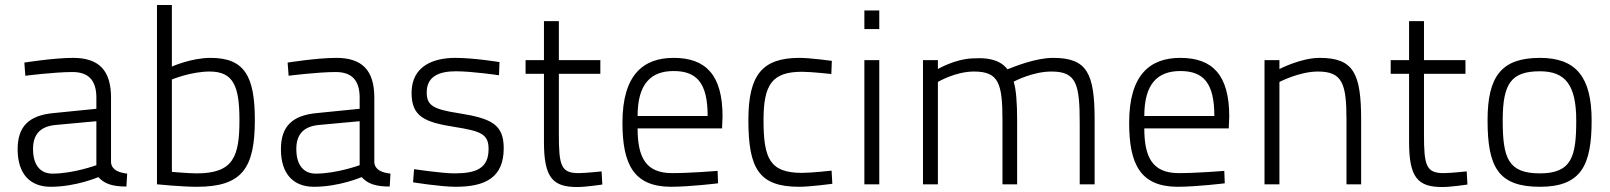

<svg xmlns="http://www.w3.org/2000/svg" viewBox="-20 -742 6482 773"><path d="M427 -349C427 -459 378 -509 274 -509C196 -509 78 -490 78 -490L82 -437C82 -437 199 -452 272 -452C334 -452 368 -421 368 -349V-304L198 -287C96 -278 51 -233 51 -141C51 -43 100 10 184 10C286 10 376 -29 376 -29C401 -1 435 9 489 9L492 -43C459 -47 430 -57 427 -88ZM368 -254V-77C368 -77 276 -43 191 -43C142 -43 113 -78 113 -142C113 -197 138 -233 205 -239Z M828 -509C750 -509 672 -474 672 -474V-722H612V0C612 0 710 10 773 10C956 10 1006 -66 1006 -259C1006 -436 964 -509 828 -509ZM772 -44C742 -44 672 -50 672 -50V-422C672 -422 749 -454 824 -454C920 -454 944 -395 944 -258C944 -112 920 -44 772 -44Z M1487 -349C1487 -459 1438 -509 1334 -509C1256 -509 1138 -490 1138 -490L1142 -437C1142 -437 1259 -452 1332 -452C1394 -452 1428 -421 1428 -349V-304L1258 -287C1156 -278 1111 -233 1111 -141C1111 -43 1160 10 1244 10C1346 10 1436 -29 1436 -29C1461 -1 1495 9 1549 9L1552 -43C1519 -47 1490 -57 1487 -88ZM1428 -254V-77C1428 -77 1336 -43 1251 -43C1202 -43 1173 -78 1173 -142C1173 -197 1198 -233 1265 -239Z M1991 -492C1991 -492 1889 -509 1813 -509C1726 -509 1637 -477 1637 -368C1637 -272 1690 -250 1810 -231C1917 -214 1947 -202 1947 -142C1947 -64 1897 -44 1810 -44C1759 -44 1647 -61 1647 -61L1643 -8C1643 -8 1754 10 1815 10C1935 10 2008 -28 2008 -145C2008 -241 1959 -265 1828 -286C1723 -302 1698 -318 1698 -370C1698 -438 1753 -455 1816 -455C1881 -455 1989 -439 1989 -439Z M2397 -445V-500H2230V-657H2170V-500H2096V-445H2170V-170C2170 -26 2206 11 2304 11C2339 11 2405 1 2405 1L2402 -52C2402 -52 2337 -45 2309 -45C2238 -45 2230 -77 2230 -202V-445Z M2686 -45C2581 -45 2547 -107 2547 -225H2887L2889 -273C2889 -441 2821 -509 2692 -509C2570 -509 2486 -441 2486 -248C2486 -81 2531 9 2680 10C2758 10 2871 -4 2871 -4L2869 -54C2869 -54 2759 -45 2686 -45ZM2547 -275C2547 -405 2601 -456 2692 -456C2786 -456 2829 -407 2829 -275Z M3199 -509C3050 -509 2993 -442 2993 -259C2993 -62 3036 10 3198 10C3241 10 3331 -2 3331 -2L3328 -55C3328 -55 3247 -46 3209 -46C3079 -46 3054 -104 3054 -259C3054 -402 3089 -453 3209 -453C3247 -453 3327 -444 3327 -444L3329 -497C3329 -497 3242 -509 3199 -509Z M3460 0H3520V-500H3460ZM3460 -625H3520V-700H3460Z M3756 0V-412C3756 -412 3826 -454 3901 -454C4000 -454 4016 -408 4016 -258V0H4075V-260C4075 -326 4071 -384 4061 -413C4064 -415 4138 -454 4213 -454C4314 -454 4327 -404 4327 -245V0H4387V-260C4387 -448 4356 -509 4220 -509C4147 -509 4060 -472 4036 -463C4018 -487 3991 -501 3952 -506C3936 -508 3917 -508 3896 -507C3823 -504 3756 -464 3756 -464V-500H3696V0Z M4726 -45C4621 -45 4587 -107 4587 -225H4927L4929 -273C4929 -441 4861 -509 4732 -509C4610 -509 4526 -441 4526 -248C4526 -81 4571 9 4720 10C4798 10 4911 -4 4911 -4L4909 -54C4909 -54 4799 -45 4726 -45ZM4587 -275C4587 -405 4641 -456 4732 -456C4826 -456 4869 -407 4869 -275Z M5131 0V-412C5131 -412 5211 -454 5286 -454C5385 -454 5401 -405 5401 -259V0H5460V-260C5460 -446 5430 -509 5293 -509C5217 -509 5131 -464 5131 -464V-500H5071V0Z M5880 -445V-500H5713V-657H5653V-500H5579V-445H5653V-170C5653 -26 5689 11 5787 11C5822 11 5888 1 5888 1L5885 -52C5885 -52 5820 -45 5792 -45C5721 -45 5713 -77 5713 -202V-445Z M6180 -509C6025 -509 5969 -435 5969 -258C5969 -69 6012 10 6180 10C6347 10 6388 -78 6388 -257C6388 -432 6325 -509 6180 -509ZM6180 -44C6051 -44 6030 -106 6030 -258C6030 -407 6065 -455 6180 -455C6282 -455 6326 -400 6326 -257C6326 -114 6309 -44 6180 -44Z"/></svg>

Font: TitilliumText22L
Style: 250 wt
Weight: 300
Designer: Campivisivi
Foundry: Campivisivi
Version: 1.000